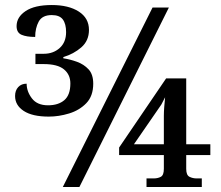

<svg xmlns="http://www.w3.org/2000/svg" viewBox="-20 -744 880 764"><path d="M174 -280Q109 -280 74.5 -302.5Q40 -325 40 -362Q40 -384 52.5 -397.5Q65 -411 86 -411Q86 -380 107 -352.5Q128 -325 171 -325Q212 -325 236 -345.5Q260 -366 260 -412Q260 -447 234.5 -468Q209 -489 154 -489H121V-530H154Q192 -530 217.5 -553Q243 -576 243 -616Q243 -649 230 -666.5Q217 -684 186 -684Q148 -684 134 -658Q120 -632 120 -597Q86 -597 66 -605.5Q46 -614 46 -640Q46 -676 82 -700Q118 -724 186 -724Q253 -724 293.5 -698Q334 -672 334 -625Q334 -582 303.5 -555.5Q273 -529 232 -517V-512Q259 -508 286.5 -498Q314 -488 332.5 -468Q351 -448 351 -411Q351 -362 323.5 -333.5Q296 -305 255 -292.5Q214 -280 174 -280ZM230 0 587 -714H652L296 0ZM563 0V-34H591Q608 -34 620 -40.5Q632 -47 632 -72V-127H454V-157L641 -432H721V-170H817V-127H721V-72Q721 -47 734 -40.5Q747 -34 763 -34H783V0ZM513 -170H632V-283Q632 -299 633.5 -318.5Q635 -338 637 -357Q633 -349 628.5 -340.5Q624 -332 622 -328Z"/></svg>

Font: NotoSerif-Regular
Style: Regular
Weight: 400
Designer: Monotype Design Team
Foundry: Monotype Imaging Inc.
Version: Version 2.007; ttfautohint (v1.8) -l 8 -r 50 -G 200 -x 14 -D